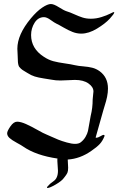

<svg xmlns="http://www.w3.org/2000/svg" viewBox="-20 -811 589 956"><path d="M15.6 -147.5Q15.6 -158.2 31.7 -181.6Q47.9 -205.1 65.4 -205.1Q83 -205.1 109.4 -193.4Q135.7 -181.6 166.5 -164.1Q197.3 -146.5 212.9 -140.6Q213.9 -140.6 232.9 -131.8Q252 -123 270 -115.7Q288.1 -108.4 312.5 -101.6Q336.9 -94.7 353.5 -94.7Q371.1 -94.7 380.9 -101.6Q396.5 -113.3 405.8 -129.4Q415 -145.5 418 -158.7Q420.9 -171.9 424.8 -196.3Q428.7 -220.7 431.6 -234.4Q441.4 -273.4 441.4 -315.4Q441.4 -323.2 443.4 -336.4Q445.3 -349.6 445.3 -355.5Q445.3 -377.9 420.4 -395.5Q395.5 -413.1 352.5 -413.1Q340.8 -413.1 317.4 -411.6Q293.9 -410.2 281.2 -410.2Q256.8 -410.2 237.3 -414.1Q226.6 -416 198.2 -420.4Q169.9 -424.8 152.8 -430.2Q135.7 -435.5 117.2 -447.3Q115.2 -448.2 108.4 -452.6Q101.6 -457 99.6 -458Q97.7 -459 91.8 -462.9Q85.9 -466.8 84 -469.2Q82 -471.7 78.1 -475.6Q74.2 -479.5 73.2 -482.9Q72.3 -486.3 70.8 -491.2Q69.3 -496.1 69.3 -501Q69.3 -513.7 67.9 -535.6Q66.4 -557.6 66.4 -568.4Q66.4 -638.7 133.8 -719.7Q163.1 -754.9 189.9 -772.9Q216.8 -791 233.4 -791Q248 -791 273.4 -774.9Q298.8 -758.8 311.5 -754.9Q328.1 -750 350.6 -739.7Q373 -729.5 391.6 -723.6Q410.2 -717.8 431.6 -717.8H433.6Q459 -717.8 485.4 -726.1Q511.7 -734.4 527.8 -742.7Q543.9 -751 546.9 -751Q548.8 -751 548.8 -749Q548.8 -742.2 526.4 -717.8Q503.9 -693.4 462.9 -668.5Q421.9 -643.6 384.8 -643.6Q362.3 -643.6 341.3 -651.9Q320.3 -660.2 295.9 -674.3Q271.5 -688.5 260.7 -693.4Q252 -697.3 232.4 -711.4Q212.9 -725.6 199.2 -725.6Q169.9 -725.6 152.3 -697.8Q134.8 -669.9 134.8 -636.7Q134.8 -569.3 198.2 -528.3Q221.7 -512.7 245.6 -506.3Q269.5 -500 301.3 -495.6Q333 -491.2 353.5 -486.3Q370.1 -482.4 395.5 -480.5Q420.9 -478.5 439.9 -473.6Q459 -468.8 476.6 -456.1Q517.6 -425.8 517.6 -370.1Q517.6 -350.6 513.2 -329.1Q508.8 -307.6 502 -287.1Q495.1 -266.6 494.1 -260.7Q491.2 -249 456.1 -126Q457 -126 458 -125.5Q459 -125 460 -125Q466.8 -125 479.5 -132.3Q492.2 -139.6 495.1 -139.6Q500 -139.6 501 -134.8Q491.2 -109.4 476.6 -93.8Q461.9 -78.1 434.6 -59.6Q378.9 -20.5 317.4 -16.6V-14.6Q319.3 18.6 319.3 24.4Q319.3 41 315.4 49.8Q311.5 58.6 298.8 74.2Q288.1 89.8 257.8 107.4Q227.5 125 216.8 125Q213.9 125 213.9 123Q213.9 120.1 217.8 116.2Q229.5 102.5 243.7 93.3Q257.8 84 262.7 71.3Q268.6 58.6 268.6 39.1Q268.6 31.2 267.1 15.1Q265.6 -1 265.6 -8.8V-17.6V-19.5L266.6 -21.5Q159.2 -37.1 95.7 -81.1Q87.9 -86.9 63.5 -100.1Q39.1 -113.3 27.3 -124Q15.6 -134.8 15.6 -147.5Z"/></svg>

Font: Isabella
Style: Medium
Weight: 500
Designer: John Stracke
Version: Version 001.202